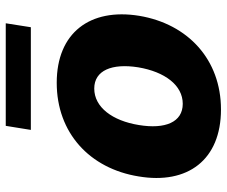

<svg xmlns="http://www.w3.org/2000/svg" viewBox="-80 -687 778 658"><g transform="rotate(-90 309.0 -358.0)"><path d="M558.2 -727.3H206.7L192.8 -641.3H544.7ZM262.8 10.3C433.6 10.3 555.8 -102.6 583.8 -269.9C611.2 -438.6 525.6 -552.6 354.4 -552.6C182.5 -552.6 60.4 -439.6 33.4 -272C5 -103.7 90.2 10.3 262.8 10.3ZM282.3 -120.7C219.1 -120.7 194.6 -181.1 209.5 -271C224.1 -361.9 270.6 -424 334.5 -424C397 -424 421.5 -362.9 407.3 -273.4C392 -182.2 345.9 -120.7 282.3 -120.7Z"/></g></svg>

Font: TID UI Extra Bold
Style: Italic
Weight: 800
Italic angle: -9.39999°
Designer: The TID Project Authors
Foundry: Bakken & Bæck
Version: Version 1.001;hotconv 1.0.109;makeotfexe 2.5.65596